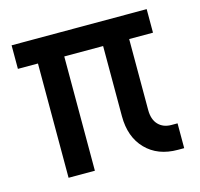

<svg xmlns="http://www.w3.org/2000/svg" viewBox="-86 -643 772 740"><g transform="rotate(-15 300.0 -272.5)"><path d="M536 5Q456 5 408.5 -44Q361 -93 361 -176V-456H206V0H101V-456H21V-550H560V-456H465V-173Q465 -135 484.5 -114.5Q504 -94 537 -94H561V5Z"/></g></svg>

Font: JetBrains Mono SemiBold
Style: Regular
Weight: 472
Monospace: yes
Designer: Philipp Nurullin, Konstantin Bulenkov
Foundry: JetBrains
Version: Version 2.305; ttfautohint (v1.8.4.7-5d5b)